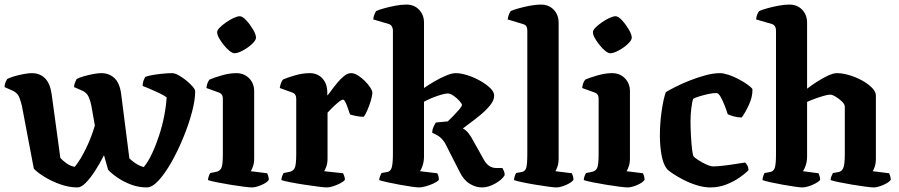

<svg xmlns="http://www.w3.org/2000/svg" viewBox="-27 -820 3932 840"><path d="M312 0Q275 0 237 -13.5Q199 -27 168 -46Q137 -65 121 -82L69 -356Q65 -373 58 -392.5Q51 -412 31 -422L-7 -439Q-7 -450 -3 -459.5Q1 -469 4 -474Q14 -480 34.5 -486Q55 -492 76.5 -496Q98 -500 112 -500Q147 -500 169.5 -478Q192 -456 199 -408L237 -129Q246 -119 262.5 -106.5Q279 -94 300 -90Q324 -119 348.5 -169Q373 -219 388 -271L373 -356Q370 -374 362 -393.5Q354 -413 336 -422L297 -439Q297 -449 301 -458.5Q305 -468 308 -474Q318 -480 338.5 -486Q359 -492 380.5 -496Q402 -500 416 -500Q451 -500 474 -478Q497 -456 503 -409L539 -127Q548 -118 564.5 -106.5Q581 -95 602 -89Q621 -112 638 -148Q655 -184 669 -227Q683 -270 691.5 -313.5Q700 -357 702 -394Q690 -403 669 -413Q648 -423 628 -431.5Q608 -440 597 -444Q597 -457 601 -467.5Q605 -478 609 -484Q623 -489 644.5 -492.5Q666 -496 688 -498Q710 -500 726 -500Q738 -500 755 -490.5Q772 -481 788.5 -467.5Q805 -454 816 -441Q827 -428 827 -421Q827 -382 812.5 -328Q798 -274 774.5 -217Q751 -160 723 -110.5Q695 -61 667 -30.5Q639 0 615 0Q580 0 547.5 -12Q515 -24 488.5 -42Q462 -60 446 -77L428 -141Q409 -103 388 -71Q367 -39 347.5 -19.5Q328 0 312 0Z M1075 0Q1064 0 1037.5 -3.5Q1011 -7 980 -12Q949 -17 922 -22.5Q895 -28 883 -32Q883 -39 886 -48Q889 -57 893 -63L918 -68Q934 -71 941 -84Q948 -97 948 -146V-388Q948 -409 931 -415L876 -435Q879 -460 890 -472Q908 -480 942.5 -490Q977 -500 1007 -500Q1041 -500 1063 -477.5Q1085 -455 1085 -421V-127Q1085 -106 1079.5 -91Q1074 -76 1070 -71L1142 -62Q1144 -58 1146.5 -50Q1149 -42 1149 -33Q1141 -21 1116.5 -10.5Q1092 0 1075 0ZM999 -587Q990 -587 977.5 -597Q965 -607 952.5 -622.5Q940 -638 931.5 -653Q923 -668 923 -679Q923 -688 934.5 -699.5Q946 -711 962.5 -722.5Q979 -734 995.5 -741.5Q1012 -749 1022 -749Q1034 -749 1050.5 -731Q1067 -713 1080 -691Q1093 -669 1093 -655Q1093 -644 1075.5 -627.5Q1058 -611 1035.5 -599Q1013 -587 999 -587Z M1403 0Q1393 0 1365.5 -3.5Q1338 -7 1305 -12Q1272 -17 1244 -22.5Q1216 -28 1204 -32Q1204 -39 1207 -48Q1210 -57 1214 -63L1239 -68Q1255 -71 1262 -84Q1269 -97 1269 -146V-388Q1269 -409 1252 -415L1197 -435Q1201 -460 1211 -472Q1228 -480 1262.5 -490Q1297 -500 1328 -500Q1362 -500 1383.5 -477Q1405 -454 1405 -414V-402Q1411 -408 1422.5 -424Q1434 -440 1448.5 -457.5Q1463 -475 1478.5 -487.5Q1494 -500 1509 -500Q1523 -500 1539 -490Q1555 -480 1569.5 -465.5Q1584 -451 1593 -437Q1602 -423 1602 -415Q1602 -402 1595.5 -380Q1589 -358 1580 -337.5Q1571 -317 1564 -309Q1549 -309 1531.5 -312.5Q1514 -316 1505 -319Q1501 -328 1496 -343.5Q1491 -359 1485 -371.5Q1479 -384 1474 -384Q1467 -384 1452.5 -372Q1438 -360 1424.5 -346.5Q1411 -333 1406 -327V-127Q1406 -106 1400.5 -91Q1395 -76 1391 -71L1474 -62Q1476 -58 1479 -50Q1482 -42 1482 -33Q1475 -25 1460.5 -17.5Q1446 -10 1430 -5Q1414 0 1403 0Z M1807 0Q1796 0 1772.5 -3.5Q1749 -7 1721 -12Q1693 -17 1668.5 -22.5Q1644 -28 1632 -32Q1632 -40 1635.5 -49Q1639 -58 1642 -63L1664 -67Q1682 -69 1687 -87.5Q1692 -106 1692 -146V-688Q1692 -696 1687.5 -704Q1683 -712 1674 -715L1606 -735Q1607 -748 1611.5 -758Q1616 -768 1619 -772Q1630 -777 1653 -783.5Q1676 -790 1702.5 -795Q1729 -800 1751 -800Q1785 -800 1806.5 -777.5Q1828 -755 1828 -721V-435Q1848 -449 1874 -464Q1900 -479 1925 -489.5Q1950 -500 1967 -500Q1989 -500 2017.5 -491Q2046 -482 2073 -467Q2100 -452 2117.5 -435Q2135 -418 2135 -402Q2135 -381 2117 -359Q2099 -337 2073.5 -316Q2048 -295 2026.5 -279.5Q2005 -264 1998 -258Q2003 -256 2012.5 -248Q2022 -240 2034 -221L2090 -121Q2110 -85 2144 -85H2171Q2173 -81 2177 -73Q2181 -65 2181 -54Q2171 -35 2140.5 -17.5Q2110 0 2082 0Q2053 0 2026.5 -17Q2000 -34 1983 -70L1920 -194Q1905 -217 1889.5 -226Q1874 -235 1864 -239Q1864 -252 1869.5 -264.5Q1875 -277 1880 -284L1932 -289Q1941 -297 1955.5 -312Q1970 -327 1982 -341Q1994 -355 1994 -361Q1994 -366 1983 -378.5Q1972 -391 1957.5 -401Q1943 -411 1933 -411Q1918 -411 1887 -400.5Q1856 -390 1828 -375V-135Q1828 -114 1822 -96Q1816 -78 1810 -71L1886 -62Q1893 -50 1893 -33Q1886 -25 1870 -17.5Q1854 -10 1836 -5Q1818 0 1807 0Z M2407 0Q2397 0 2371.5 -3.5Q2346 -7 2315.5 -12Q2285 -17 2259 -22.5Q2233 -28 2222 -32Q2222 -40 2225 -49Q2228 -58 2231 -63L2253 -67Q2270 -69 2275 -84.5Q2280 -100 2280 -146V-688Q2280 -696 2276.5 -703.5Q2273 -711 2263 -714L2194 -735Q2196 -748 2200 -758Q2204 -768 2208 -772Q2219 -777 2242 -783.5Q2265 -790 2291.5 -795Q2318 -800 2339 -800Q2374 -800 2395.5 -777.5Q2417 -755 2417 -721V-127Q2417 -106 2412 -91.5Q2407 -77 2403 -71L2475 -62Q2477 -58 2479.5 -50Q2482 -42 2482 -33Q2473 -21 2448.5 -10.5Q2424 0 2407 0Z M2719 0Q2708 0 2681.5 -3.5Q2655 -7 2624 -12Q2593 -17 2566 -22.5Q2539 -28 2527 -32Q2527 -39 2530 -48Q2533 -57 2537 -63L2562 -68Q2578 -71 2585 -84Q2592 -97 2592 -146V-388Q2592 -409 2575 -415L2520 -435Q2523 -460 2534 -472Q2552 -480 2586.5 -490Q2621 -500 2651 -500Q2685 -500 2707 -477.5Q2729 -455 2729 -421V-127Q2729 -106 2723.5 -91Q2718 -76 2714 -71L2786 -62Q2788 -58 2790.5 -50Q2793 -42 2793 -33Q2785 -21 2760.5 -10.5Q2736 0 2719 0ZM2643 -587Q2634 -587 2621.5 -597Q2609 -607 2596.5 -622.5Q2584 -638 2575.5 -653Q2567 -668 2567 -679Q2567 -688 2578.5 -699.5Q2590 -711 2606.5 -722.5Q2623 -734 2639.5 -741.5Q2656 -749 2666 -749Q2678 -749 2694.5 -731Q2711 -713 2724 -691Q2737 -669 2737 -655Q2737 -644 2719.5 -627.5Q2702 -611 2679.5 -599Q2657 -587 2643 -587Z M3081 0Q3053 0 3022 -9.5Q2991 -19 2963 -33.5Q2935 -48 2915 -61.5Q2895 -75 2890 -82Q2874 -103 2867 -143Q2860 -183 2860 -226Q2860 -282 2868 -336Q2876 -390 2886 -417Q2901 -426 2928.5 -440Q2956 -454 2990 -467.5Q3024 -481 3059 -490.5Q3094 -500 3123 -500Q3138 -500 3159.5 -493Q3181 -486 3203 -474.5Q3225 -463 3242 -451Q3259 -439 3265 -430Q3266 -397 3249.5 -361.5Q3233 -326 3218 -306Q3201 -306 3184.5 -310.5Q3168 -315 3157 -320Q3151 -339 3142.5 -360.5Q3134 -382 3125 -397.5Q3116 -413 3107 -413Q3091 -413 3071 -408.5Q3051 -404 3033 -398.5Q3015 -393 3006 -388Q3001 -376 2997.5 -346.5Q2994 -317 2994 -290Q2994 -259 2996 -224.5Q2998 -190 3001 -165Q3004 -140 3008 -135Q3011 -131 3027.5 -120Q3044 -109 3063 -100.5Q3082 -92 3093 -92Q3111 -92 3140.5 -95.5Q3170 -99 3197 -103.5Q3224 -108 3233 -109Q3237 -105 3242 -97Q3247 -89 3248 -76Q3234 -61 3209 -43.5Q3184 -26 3151 -13Q3118 0 3081 0Z M3483 0Q3473 0 3449.5 -3.5Q3426 -7 3397.5 -12Q3369 -17 3344.5 -22.5Q3320 -28 3309 -32Q3309 -40 3312 -49Q3315 -58 3318 -63L3340 -67Q3357 -69 3362.5 -85Q3368 -101 3368 -146V-688Q3368 -697 3363.5 -704.5Q3359 -712 3350 -715L3281 -735Q3282 -748 3286.5 -758Q3291 -768 3295 -772Q3306 -777 3329 -783.5Q3352 -790 3378.5 -795Q3405 -800 3426 -800Q3461 -800 3482.5 -777.5Q3504 -755 3504 -721V-432Q3522 -446 3546 -461.5Q3570 -477 3594 -488.5Q3618 -500 3635 -500Q3658 -500 3687.5 -491.5Q3717 -483 3743.5 -468.5Q3770 -454 3787.5 -436.5Q3805 -419 3805 -402V-127Q3805 -105 3800 -90.5Q3795 -76 3791 -71L3863 -62Q3865 -57 3867.5 -49.5Q3870 -42 3870 -33Q3861 -21 3836.5 -10.5Q3812 0 3795 0Q3785 0 3759 -3.5Q3733 -7 3702.5 -12Q3672 -17 3645.5 -22.5Q3619 -28 3607 -32Q3607 -40 3610.5 -49Q3614 -58 3617 -63L3640 -67Q3655 -69 3662 -84Q3669 -99 3669 -146V-353Q3669 -364 3656.5 -376Q3644 -388 3629 -397Q3614 -406 3605 -406Q3595 -406 3574.5 -400Q3554 -394 3534 -386.5Q3514 -379 3504 -374V-135Q3504 -114 3498 -96.5Q3492 -79 3486 -71L3554 -62Q3556 -58 3558.5 -50Q3561 -42 3561 -33Q3556 -26 3541.5 -18Q3527 -10 3511 -5Q3495 0 3483 0Z"/></svg>

Font: Texturina
Style: Bold
Weight: 700
Designer: Guillermo Torres Carreño
Foundry: Omnibus-Type
Version: Version 1.002; ttfautohint (v1.8.3)